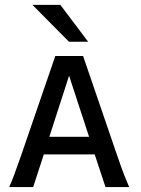

<svg xmlns="http://www.w3.org/2000/svg" viewBox="-20 -763 573 783"><path d="M17.6 0Q27.3 -22 37.8 -50Q48.3 -78.1 66.4 -129.9L205.6 -534.7H318.8L457.5 -129.9Q475.1 -78.6 486.1 -50.3Q497.1 -22 506.8 0H410.2L366.2 -133.3H158.7L115.2 0ZM181.2 -205.1H343.3L261.7 -454.1ZM261.2 -592.8 112.3 -743.2H226.1L339.4 -592.8Z"/></svg>

Font: Harmattan SemiBold
Style: Regular
Weight: 600
Designer: George W. Nuss III and SIL International
Foundry: SIL International
Version: Version 4.000